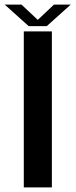

<svg xmlns="http://www.w3.org/2000/svg" viewBox="-34 -811 330 831"><path d="M69 0H190.5V-675H69ZM90 -698H168.5L272 -791H199.5L129.5 -725L59 -791H-13.5Z"/></svg>

Font: Anybody UltraCondensed Thin Medium
Style: Regular
Weight: 500
Version: Version 1.111